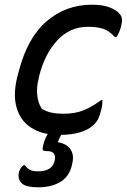

<svg xmlns="http://www.w3.org/2000/svg" viewBox="-20 -563 540 817"><path d="M371 -543Q418 -543 448 -531Q478 -519 490 -503Q498 -493 499 -482Q500 -471 495 -450Q488 -423 475 -405H469Q447 -430 421.5 -439.5Q396 -449 354 -449Q278 -449 224.5 -392Q171 -335 147 -241L144 -227Q135 -190 138.5 -157Q142 -124 158 -100Q178 -88 200 -83.5Q222 -79 250 -79Q300 -79 336.5 -94Q373 -109 410 -137H416Q416 -129 415 -118.5Q414 -108 411 -97Q404 -68 395.5 -53Q387 -38 372 -26Q353 -10 320.5 0Q288 10 240 11Q236 18 233 25Q230 32 228 37L226 42Q262 48 278.5 70.5Q295 93 289 125Q280 183 241 208.5Q202 234 143 234Q93 234 75 219Q57 204 59 179Q61 155 80 140H86Q95 153 107 159.5Q119 166 142 166Q204 166 213 119Q220 80 181 80Q168 80 164 77Q160 74 162 64Q164 51 169.5 35.5Q175 20 183 7Q131 -2 95.5 -32.5Q60 -63 48 -115.5Q36 -168 55 -242L60 -260Q97 -403 179 -473Q261 -543 371 -543Z"/></svg>

Font: Recursive Sn Csl St
Style: Italic
Weight: 400
Italic angle: -15°
Version: Version 1.079;hotconv 1.0.112;makeotfexe 2.5.65598; ttfautoh